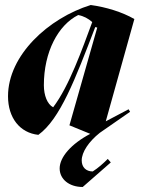

<svg xmlns="http://www.w3.org/2000/svg" viewBox="-20 -524 588 766"><path d="M192 -96C169 -108 155 -143 155 -184C155 -317 212 -424 292 -464C314 -460 332 -450 348 -436C308 -328 256 -180 192 -96ZM310 222 422 124 410 110C392 128 372 146 350 160C323 160 306 143 306 116C306 83 334 41 378 6L499 -78L493 -88L402 -40L516 -448C468 -476 402 -496 342 -504C174 -452 12 -304 12 -140C12 -54 59 6 133 14C220 -49 280 -208 360 -416L368 -414L257 -24L340 10C264 50 218 103 218 148C218 191 256 222 310 222Z"/></svg>

Font: Mazius Display Extra Italic
Style: Bold
Weight: 700
Italic angle: -17°
Designer: Alberto Casagrande & Collletttivo
Foundry: Collletttivo
Version: Version 2.000;Glyphs 3.2 (3217)